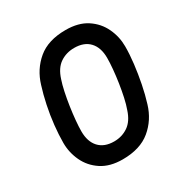

<svg xmlns="http://www.w3.org/2000/svg" viewBox="-167 -844 947 988"><g transform="rotate(-30 306.0 -350.0)"><path d="M281 12Q206 12 156.5 -20.5Q107 -53 82.5 -105Q58 -157 58 -214Q58 -262 64 -317.5Q70 -373 81.5 -428Q93 -483 108 -530Q132 -610 193 -661Q254 -712 358 -712Q434 -712 483.5 -679.5Q533 -647 557.5 -595Q582 -543 582 -486Q582 -439 575.5 -384Q569 -329 558 -273.5Q547 -218 532 -170Q508 -90 446.5 -39Q385 12 281 12ZM289 -90Q336 -90 372.5 -115Q409 -140 427 -196Q437 -223 445 -260Q453 -297 459 -336.5Q465 -376 468.5 -414Q472 -452 472 -481Q472 -542 440.5 -576Q409 -610 350 -610Q303 -610 266.5 -585.5Q230 -561 212 -504Q203 -478 195 -440.5Q187 -403 181 -362.5Q175 -322 171.5 -284Q168 -246 168 -219Q168 -158 199.5 -124Q231 -90 289 -90Z"/></g></svg>

Font: Finlandica Medium
Style: Italic
Weight: 500
Italic angle: -8°
Designer: Niklas Ekholm, Juho Hiilivirta, Jaakko Suomalainen
Foundry: Helsinki Type Studio
Version: Version 1.063